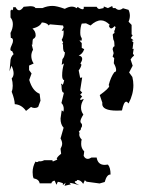

<svg xmlns="http://www.w3.org/2000/svg" viewBox="-20 -611 484 641"><path d="M77.1 -392.1V-377L85.4 -365.7L77.6 -344.2Q88.4 -307.1 112.3 -297.9L115.2 -274.9L107.4 -253.9Q102.1 -250.5 95.7 -250.5Q88.9 -250.5 83.5 -253.9L66.9 -240.7Q52.2 -261.7 29.3 -263.2Q28.8 -279.8 19 -304.7Q22.5 -313.5 22.5 -324.7Q22.5 -337.4 19 -349.1Q25.4 -355.5 25.4 -366.2Q25.4 -376.5 18.6 -391.6L11.7 -373L14.6 -404.3Q14.6 -420.9 25.4 -430.2L20.5 -440.4Q14.6 -440.9 14.6 -446.8Q14.6 -451.2 19 -460.2Q23.4 -469.2 23.4 -474.6Q23.4 -484.4 16.1 -484.4L15.1 -501Q22.9 -516.1 22.9 -530.3Q22.9 -543.5 15.1 -552.7V-575.2L18.6 -579.6L19.5 -576.7Q23.9 -576.7 23.9 -584.5V-586.9H32.2Q37.1 -576.7 43.9 -576.7Q50.8 -576.7 59.1 -588.4L80.6 -590.3Q95.7 -590.3 98.6 -584H121.6Q138.2 -591.3 155.3 -591.3Q169.4 -591.3 196.3 -581.5Q209.5 -588.9 219.7 -588.9Q229 -588.9 235.8 -583.5L239.3 -587.9Q250 -580.1 255.9 -580.1Q259.8 -580.1 259.8 -585L259.3 -588.4H302.7Q306.2 -581.1 312 -581.1L325.7 -584L326.7 -589.4L340.3 -584L354.5 -590.8L356.9 -584H365.2Q371.1 -578.1 377.4 -578.1Q383.8 -578.1 390.6 -583.5L409.2 -578.1Q413.6 -568.4 413.6 -558.6Q413.6 -548.8 409.2 -538.6L419.4 -527.8V-496.1L422.9 -493.7L416.5 -483.9L425.8 -476.6L419.4 -474.6L425.3 -469.7L422.4 -447.3L426.3 -448.2L423.8 -432.1L427.7 -425.8Q419.9 -419.4 416 -412.6L422.9 -391.6L411.1 -369.1L421.9 -354Q425.3 -339.8 425.3 -326.7Q425.3 -295.9 409.2 -265.6Q404.8 -271.5 401.4 -271.5Q393.1 -271.5 387.2 -242.2L370.1 -241.7Q321.3 -241.7 321.3 -264.2L321.8 -267.6L313 -293.5Q344.7 -316.4 344.7 -324.2L342.8 -326.7Q349.6 -353.5 361.8 -370.1Q367.7 -370.6 367.7 -377.4Q367.7 -386.2 359.9 -399.9Q360.8 -408.7 361.3 -417L356 -421.9L359.4 -433.6L356 -446.8Q357.4 -455.6 362.3 -456.5Q361.8 -474.6 359.9 -475.8Q357.9 -477.1 356.4 -494.6Q356.4 -498 362.3 -501L361.3 -507.3Q364.7 -512.2 364.7 -517.6L366.2 -519.5L363.3 -523.9Q355.5 -516.1 351.1 -516.1Q346.7 -516.1 343.3 -524.9L346.7 -527.8Q332 -543 316.9 -543Q300.8 -543 282.2 -525.9L267.1 -533.2L252.9 -532.2Q248 -519.5 248 -502Q248 -488.8 252.9 -483.9V-475.6H245.1L252.9 -467.3V-451.2L261.2 -446.8Q255.4 -430.2 242.7 -425.8Q254.4 -423.3 254.4 -414.6Q254.4 -408.2 248.5 -398.9L252 -395Q249.5 -384.3 242.7 -376L247.6 -351.1L254.4 -352.5L247.6 -309.1L254.4 -301.8L247.6 -294.9L254.4 -289.1L247.6 -280.8Q247.6 -276.9 251 -276.9Q252.9 -279.8 258.3 -279.8H259.8Q250.5 -266.1 250.5 -252Q250.5 -239.3 258.3 -228.5Q248.5 -212.9 248.5 -205.6Q248.5 -201.7 251.2 -199.5Q253.9 -197.3 253.9 -193.4Q253.9 -187 252 -185.8Q250 -184.6 250 -180.7Q250 -176.8 245.6 -174.3L243.2 -171.4Q243.2 -169.9 245.6 -168Q244.6 -165 244.6 -162.1Q244.6 -153.3 252.9 -145Q251 -141.6 251 -130.4Q251 -115.7 261.2 -105.5L259.3 -90.8Q264.2 -80.6 272.9 -80.6Q278.3 -80.6 285.2 -85H302.7Q306.6 -60.5 329.6 -60.5L340.3 -61.5Q349.1 -51.8 349.1 -28.3H348.1Q336.4 -28.3 329.6 -3.4L312.5 1.5L269 -4.4L263.2 -9.3L257.8 2.9Q249.5 -10.3 237.8 -10.3Q237.3 -6.3 231 -5.9L229.5 -3.9Q229.5 0 244.6 7.3Q220.2 -0.5 211.9 -0.5L216.8 4.4L195.3 9.3L199.2 -1L189.9 6.8V0.5Q185.1 -1 180.9 -2.4Q176.8 -3.9 172.9 -3.9L168.5 5.9Q164.6 -3.4 162.6 -7.8Q153.8 -7.3 151.4 1H112.3Q110.4 -12.2 92.3 -15.6Q88.9 -22 88.9 -36.6Q88.9 -54.7 98.6 -71.8Q100.6 -69.8 103 -69.8Q106 -69.8 109.9 -72.8Q111.8 -72.3 114.3 -72.3Q120.1 -72.3 127.9 -76.2H154.8L156.2 -71.8L171.4 -78.1L169.4 -81.5Q171.4 -87.9 184.1 -97.7L182.1 -114.3Q187.5 -124 187.5 -131.3Q187.5 -139.2 182.1 -148.9L192.4 -184.6Q182.1 -195.3 182.1 -215.3L186 -242.7L191.9 -238.3L192.9 -246.6Q192.9 -259.3 185.1 -267.1L193.4 -301.3Q185.5 -301.8 185.5 -321.3V-325.2L184.1 -328.6L185.1 -332.5L188.5 -327.6Q191.9 -330.1 194.3 -342.8Q187.5 -345.2 187.5 -358.9Q187.5 -379.9 193.8 -399.4L186 -394.5L188.5 -413.6Q195.8 -420.9 196.8 -436.5Q190.4 -437 190.4 -457.5V-462.4Q188.5 -463.4 188.5 -464.8Q188.5 -466.3 190.9 -468.8L186 -478Q192.4 -488.8 192.4 -502.4V-509.3L186 -507.8L192.4 -519.5L190.4 -525.9L146.5 -529.8L142.6 -525.9Q136.7 -535.2 119.6 -536.1Q113.8 -522 88.4 -515.6Q99.1 -506.8 99.1 -492.7Q99.1 -488.8 96.7 -485.6Q94.2 -482.4 91.3 -481.4Q88.4 -480.5 87.9 -461.4L85.9 -462.4Q87.9 -453.1 90.3 -444.8Q84.5 -435.1 84.5 -424.3Q84.5 -411.1 92.3 -398.9Z"/></svg>

Font: Truetypewriter PolyglOTT
Style: Regular
Weight: 400
Designer: Sergey Beatoff a.k.a. Sam_T
Version: Version 3.76